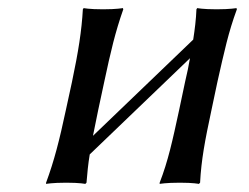

<svg xmlns="http://www.w3.org/2000/svg" viewBox="-20 -452 617 475"><path d="M238 -250C254 -325 265 -372 285 -429L284 -432C284 -432 269 -429 235 -429C200 -429 187 -432 187 -432L185 -429C182 -376 174 -325 158 -249L143 -180C127 -105 114 -54 94 0V3C94 3 109 0 144 0C178 0 191 3 191 3L194 0C196 -24 198 -46 202 -70L450 -308C447 -290 443 -271 438 -250L423 -179C407 -105 396 -54 375 0V3C375 3 390 0 425 0C459 0 472 3 472 3L475 0C478 -57 487 -104 503 -179L518 -250C535 -325 545 -372 566 -429L565 -432C565 -432 550 -429 516 -429C481 -429 468 -432 468 -432L466 -429C465 -404 462 -380 458 -354L210 -116C214 -135 218 -156 223 -180Z"/></svg>

Font: Libertinus Sans
Style: Italic
Weight: 400
Italic angle: -12°
Designer: Philipp H. Poll, Khaled Hosny
Foundry: Caleb Maclennan
Version: Version 7.050;RELEASE